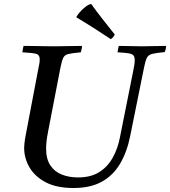

<svg xmlns="http://www.w3.org/2000/svg" viewBox="-20 -931 852 962"><path d="M348 11Q264 11 209.5 -17.5Q155 -46 128 -92Q101 -138 101 -190Q101 -198 102.5 -213Q104 -228 109 -255L171 -581Q175 -599 177 -611.5Q179 -624 179 -634Q179 -656 162.5 -661Q146 -666 92 -669Q94 -685 98 -701Q118 -701 147.5 -700.5Q177 -700 207 -699.5Q237 -699 255 -699Q282 -699 322 -700Q362 -701 391 -701Q391 -694 389 -685.5Q387 -677 385 -669Q342 -665 323 -660.5Q304 -656 297 -641.5Q290 -627 283 -593L221 -272Q215 -242 213 -221.5Q211 -201 211 -187Q211 -134 232.5 -102Q254 -70 290.5 -56Q327 -42 371 -42Q435 -42 477 -68.5Q519 -95 544.5 -140.5Q570 -186 581 -243L647 -573Q650 -589 652.5 -602.5Q655 -616 655 -629Q655 -646 648.5 -653.5Q642 -661 623.5 -664Q605 -667 569 -669Q571 -685 575 -701Q598 -701 634 -700Q670 -699 692 -699Q714 -699 748 -700Q782 -701 812 -701Q812 -684 805 -670Q762 -666 742.5 -661Q723 -656 715.5 -640.5Q708 -625 701 -589L632 -248Q616 -169 581.5 -110.5Q547 -52 490 -20.5Q433 11 348 11ZM363 -844V-847Q378 -871 400.5 -890.5Q423 -910 437 -911Q464 -873 494.5 -834.5Q525 -796 555 -758Q551 -750 546.5 -744.5Q542 -739 535 -735Q493 -763 449 -791Q405 -819 363 -844Z"/></svg>

Font: Tiro Tamil
Style: Italic
Weight: 400
Italic angle: -11°
Designer: Tamil: Fernando Mello & Fiona Ross, assisted by Kaja Sojewska. Latin: John Hudson with Paul Hanslow, assisted by Kaja So
Foundry: Tiro Typeworks Ltd.
Version: Version 1.52